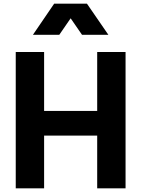

<svg xmlns="http://www.w3.org/2000/svg" viewBox="-20 -1029 772 1049"><path d="M66 0H221V-288H511V0H666V-745H511V-423H221V-745H66ZM160 -839H304L366 -929L428 -839H572L455 -1009H276Z"/></svg>

Font: Mluvka ExtraBold
Style: Regular
Weight: 800
Designer: Modified by Jiří Krblich, Original typeface by Gumpita Rahayu
Foundry: Gumpita Rahayu & Jiří Krblich
Version: Version 2.000;Glyphs 3.1.1 (3134)